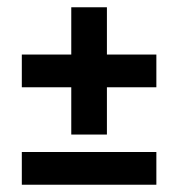

<svg xmlns="http://www.w3.org/2000/svg" viewBox="-20 -555 490 528"><path d="M176 -185V-315H40V-405H176V-535H274V-405H410V-315H274V-185ZM40 -47V-137H410V-47Z"/></svg>

Font: Cabin VF Beta
Style: Regular
Weight: 400
Designer: Pablo Impallari
Foundry: Pablo Impallari. http://www.impallari.com Igino Marini. http://www.ikern.com
Version: Version 2.200